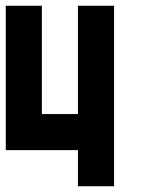

<svg xmlns="http://www.w3.org/2000/svg" viewBox="-20 -520 540 665"><path d="M250 125V0H0V-500H125V-125H250V-500H375V125Z"/></svg>

Font: Tiny5
Style: Regular
Weight: 400
Designer: Stefan Schmidt
Foundry: Made with Bits'n'Picas by Kreative Software
Version: Version 1.002; ttfautohint (v1.8.4.7-5d5b)